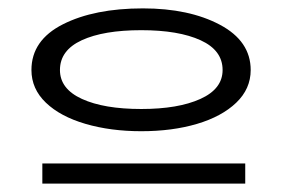

<svg xmlns="http://www.w3.org/2000/svg" viewBox="-20 -717 674 458"><path d="M55 -550Q55 -621 130 -659Q205 -697 321 -697Q431 -697 504.5 -658Q578 -619 578 -550Q578 -505 543.5 -472Q509 -439 450 -421.5Q391 -404 317 -404Q244 -404 184 -421.5Q124 -439 89.5 -472Q55 -505 55 -550ZM511 -550Q511 -597 458.5 -621Q406 -645 317 -645Q227 -645 175 -621Q123 -597 123 -550Q123 -505 175.5 -481Q228 -457 317 -457Q405 -457 458 -481Q511 -505 511 -550ZM565 -327V-279H81V-327Z"/></svg>

Font: BioRhyme Expanded
Style: Regular
Weight: 400
Width: 7
Designer: Aoife Mooney
Foundry: Aoife Mooney Type
Version: Version 1.001